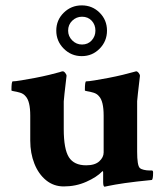

<svg xmlns="http://www.w3.org/2000/svg" viewBox="-20 -703 625 728"><path d="M377 4.9Q371.1 4.9 371.1 -12.7V-48.8Q371.1 -56.6 367.2 -52.7Q346.7 -31.2 307.1 -13.7Q267.6 3.9 221.7 3.9Q183.6 3.9 154.8 -19.5Q126 -43 110.4 -82.5Q94.7 -122.1 94.7 -169.9V-264.6Q94.7 -319.3 77.1 -337.9Q69.3 -347.7 56.2 -351.6Q43 -355.5 33.2 -356.9Q23.4 -358.4 23.4 -360.4Q23.4 -394.5 28.3 -394.5Q37.1 -394.5 61 -398.4Q85 -402.3 113.3 -407.7Q141.6 -413.1 167.5 -419.4Q193.4 -425.8 207 -429.7Q210 -430.7 212.4 -431.6Q214.8 -432.6 217.8 -432.6Q222.7 -432.6 227.5 -426.3Q232.4 -419.9 232.4 -416Q227.5 -373 224.6 -348.6Q221.7 -324.2 221.7 -318.4V-213.9Q221.7 -137.7 241.2 -106.9Q260.7 -76.2 306.6 -76.2Q339.8 -76.2 356.4 -91.3Q373 -106.4 373 -125V-264.6Q373 -319.3 355.5 -337.9Q347.7 -347.7 334.5 -351.6Q321.3 -355.5 311.5 -356.9Q301.8 -358.4 301.8 -360.4Q301.8 -394.5 306.6 -394.5Q315.4 -394.5 339.4 -398.4Q363.3 -402.3 391.6 -407.7Q419.9 -413.1 445.8 -419.4Q471.7 -425.8 485.4 -429.7L496.1 -432.6Q501 -432.6 505.9 -426.3Q510.7 -419.9 510.7 -416Q505.9 -373 502.9 -348.6Q500 -324.2 500 -319.3V-127.9Q500 -76.2 509.8 -66.4Q514.6 -61.5 525.4 -59.1Q536.1 -56.6 546.9 -56.6H556.6Q560.5 -55.7 560.5 -48.8Q560.5 -20.5 554.7 -20.5Q494.1 -14.6 453.6 -8.8Q413.1 -2.9 390.6 2ZM290 -490.2Q250 -490.2 221.7 -518.6Q193.4 -546.9 193.4 -586.9Q193.4 -627 221.7 -654.8Q250 -682.6 290 -682.6Q330.1 -682.6 357.9 -654.8Q385.7 -627 385.7 -586.9Q385.7 -546.9 357.9 -518.6Q330.1 -490.2 290 -490.2ZM291 -534.2Q313.5 -534.2 327.6 -549.8Q341.8 -565.4 341.8 -586.9Q341.8 -609.4 327.6 -624.5Q313.5 -639.6 291 -639.6Q269.5 -639.6 253.9 -624.5Q238.3 -609.4 238.3 -586.9Q238.3 -565.4 253.9 -549.8Q269.5 -534.2 291 -534.2Z"/></svg>

Font: Crimson Text
Style: Bold
Weight: 700
Designer: Sebastian Kosch
Foundry: Sebastian Kosch
Version: Version 1.100